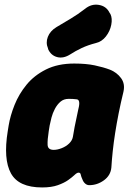

<svg xmlns="http://www.w3.org/2000/svg" viewBox="-20 -801 564 843"><path d="M165 22Q62 22 28 -40Q-6 -102 14 -225L18 -250Q25 -293 44 -340.5Q63 -388 96.5 -429Q130 -470 182 -496Q234 -522 306 -522Q358 -522 396 -514Q434 -506 463 -495Q493 -483 511.5 -458Q530 -433 522 -398Q510 -349 501 -303.5Q492 -258 485.5 -216.5Q479 -175 475 -137Q471 -99 469 -66Q466 -31 436.5 -9.5Q407 12 372 12Q362 12 354 5Q346 -2 342 -13Q336 -26 334.5 -34.5Q333 -43 325 -43Q318 -43 307.5 -33Q297 -23 279.5 -10.5Q262 2 234 12Q206 22 165 22ZM216 -143Q232 -143 251 -150.5Q270 -158 283.5 -171Q297 -184 300 -200Q304 -225 307.5 -243Q311 -261 315 -279Q319 -297 324 -322Q335 -364 316 -365Q309 -366 300 -366.5Q291 -367 282 -367Q260 -367 245.5 -354.5Q231 -342 221 -323Q211 -304 206 -284.5Q201 -265 198 -250L194 -225Q188 -187 189 -165Q190 -143 216 -143ZM288 -562Q258 -543 230.5 -550.5Q203 -558 191 -586V-588Q180 -613 190 -639Q200 -665 228 -682Q260 -701 291 -719.5Q322 -738 353 -762Q381 -785 414 -779.5Q447 -774 461 -745L465 -739Q474 -720 468.5 -692Q463 -664 445 -641Q427 -618 401 -612Q366 -603 338.5 -590Q311 -577 288 -562Z"/></svg>

Font: Winky Sans ExtraBold
Style: Italic
Weight: 800
Italic angle: -8.97852°
Designer: Simon Atzbach
Foundry: typofactur
Version: Version 1.205